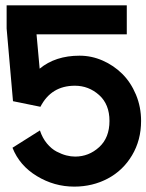

<svg xmlns="http://www.w3.org/2000/svg" viewBox="-20 -691 550 721"><path d="M258.8 9.8Q327.6 9.8 384.8 -20.5Q441.9 -50.8 475.8 -107.7Q509.8 -164.6 509.8 -236.8Q509.8 -289.6 490.5 -335.7Q471.2 -381.8 439.2 -413.6Q407.2 -445.3 365.5 -463.6Q323.7 -481.9 278.8 -481.9Q188 -481.9 128.9 -433.1L117.2 -562H456.1V-670.9H4.9V-584L28.8 -311L131.8 -290Q172.4 -369.1 261.2 -369.1Q313 -369.1 352.1 -334.2Q391.1 -299.3 391.1 -236.8Q391.1 -173.8 352.3 -138.4Q313.5 -103 262.2 -103Q246.1 -103 229 -107.4Q211.9 -111.8 192.6 -121.8Q173.3 -131.8 156.2 -152.3Q139.2 -172.9 129.9 -201.2L26.9 -136.2Q53.2 -69.3 118.4 -29.8Q183.6 9.8 258.8 9.8Z"/></svg>

Font: Cakra Normal
Style: Regular
Weight: 400
Designer: Lucia Kollert, Vojtech Kollert
Foundry: OoM Type
Version: Version 1.000;Glyphs 3.1.1 (3148)